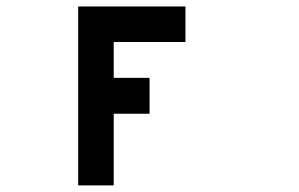

<svg xmlns="http://www.w3.org/2000/svg" viewBox="-20 -686 929 596"><path d="M222.7 -110.4Q222.7 -250 222.7 -666Q305.7 -666 555.7 -666Q555.7 -638.7 555.7 -555.7Q500 -555.7 333 -555.7Q333 -527.3 333 -444.3Q360.4 -444.3 444.3 -444.3Q444.3 -416 444.3 -333Q416 -333 333 -333Q333 -277.3 333 -110.4Q305.7 -110.4 222.7 -110.4Z"/></svg>

Font: leko majuna
Style: pona
Weight: 400
Designer: Kelsey Higham
Version: Version 2.0